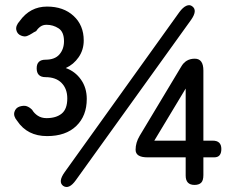

<svg xmlns="http://www.w3.org/2000/svg" viewBox="-20 -731 910 759"><path d="M166 -193Q88 -193 48 -253Q32 -272 37 -288.5Q42 -305 58 -310Q75 -315 86 -311Q97 -307 107 -297Q115 -283 129.5 -273.5Q144 -264 164 -264Q202 -264 224 -282Q246 -300 246 -342Q246 -380 223.5 -403Q201 -426 160 -426Q125 -426 125 -461Q125 -495 160 -495Q197 -495 215 -516Q233 -537 233 -568Q233 -605 211.5 -619Q190 -633 164 -633Q150 -633 140 -626Q130 -619 123 -608Q118 -606 114 -603.5Q110 -601 107 -599Q96 -592 86.5 -588.5Q77 -585 64 -590Q48 -596 44.5 -612.5Q41 -629 58 -648Q99 -705 166 -705Q231 -705 271 -668Q311 -631 311 -571Q311 -534 291 -505Q271 -476 240 -462Q277 -449 300 -416.5Q323 -384 323 -340Q323 -273 281.5 -233Q240 -193 166 -193ZM280 -19Q253 19 230 4Q208 -12 236 -51L689 -683Q703 -702 716.5 -708Q730 -714 740 -706Q762 -690 735 -652ZM749 0Q714 0 714 -37V-109H563Q516 -109 516 -139Q516 -167 532 -194L696 -467Q714 -499 750 -499Q784 -499 784 -452V-175H821Q855 -175 855 -142Q855 -109 827 -109H784V-39Q784 -17 775 -8.5Q766 0 749 0ZM590 -175H714V-381Z"/></svg>

Font: Zen Maru Gothic Medium
Style: Regular
Weight: 500
Designer: Yoshimichi Ohira
Foundry: Positype
Version: Version 1.001